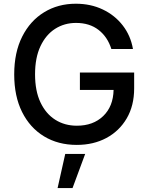

<svg xmlns="http://www.w3.org/2000/svg" viewBox="-20 -757 788 1016"><path d="M386.2 9.8Q287.6 9.8 212.9 -35.6Q138.2 -81.1 96.7 -164.6Q55.2 -248 55.2 -363.3Q55.2 -479.5 97.4 -563.2Q139.6 -647 213.4 -692.1Q287.1 -737.3 381.3 -737.3Q460 -737.3 523.9 -706.8Q587.9 -676.3 629.6 -622.3Q671.4 -568.4 683.6 -497.6H569.3Q549.3 -561.5 501.7 -598.6Q454.1 -635.7 382.3 -635.7Q320.8 -635.7 271.7 -604.5Q222.7 -573.2 194.1 -512.5Q165.5 -451.7 165.5 -363.8Q165.5 -275.9 194.1 -215.3Q222.7 -154.8 272.5 -123.3Q322.3 -91.8 386.7 -91.8Q473.1 -91.8 526.1 -142.8Q579.1 -193.8 581.1 -281.2H402.8V-373H689.9V-289.6Q689.9 -197.8 650.6 -130.6Q611.3 -63.5 543 -26.9Q474.6 9.8 386.2 9.8ZM284.7 238.3 325.2 57.6H430.7L363.8 238.3Z"/></svg>

Font: Inter Medium
Style: Regular
Weight: 500
Designer: Rasmus Andersson
Foundry: rsms
Version: Version 4.001;git-9221beed3